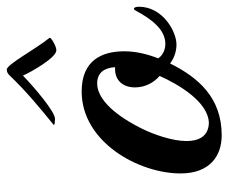

<svg xmlns="http://www.w3.org/2000/svg" viewBox="-74 -595 677 569"><g transform="rotate(-90 264.5 -310.5)"><path d="M517 -246C493 -201 462 -159 419 -159C402 -159 386 -166 376 -180C389 -213 397 -247 397 -281C397 -347 370 -407 278 -407C128 -407 35 -238 35 -114C35 -28 86 8 148 8C261 8 320 -63 361 -145C376 -133 397 -126 417 -126C456 -126 529 -167 529 -237C529 -246 527 -252 523 -252C521 -252 519 -250 517 -246ZM350 -308C348 -308 346 -308 344 -308C311 -308 290 -285 290 -249C290 -220 303 -194 324 -176C300 -122 247 -30 183 -30C145 -32 131 -60 131 -96C131 -138 150 -192 167 -227C190 -274 241 -361 302 -361C335 -361 348 -338 350 -308ZM437 -502C405 -541 358 -629 343 -629C338 -629 331 -627 325 -620C279 -572 232 -533 179 -490C179 -490 179 -489 179 -489C179 -487 188 -486 197 -486C218 -486 290 -547 325 -581C336 -556 378 -482 400 -482C412 -482 437 -497 437 -501C437 -502 437 -502 437 -502Z"/></g></svg>

Font: Playball
Style: Regular
Weight: 400
Designer: Robert E. Leuschke
Foundry: Robert E. Leuschke
Version: Version 1.001